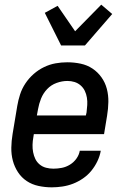

<svg xmlns="http://www.w3.org/2000/svg" viewBox="-20 -795 540 823"><path d="M202 8Q173 8 145 2Q117 -4 94.5 -19Q72 -34 57 -57Q42 -80 35 -106.5Q28 -133 28.5 -162Q29 -191 34 -221L54 -341Q58 -365 66 -390Q74 -415 89 -437.5Q104 -460 124.5 -478Q145 -496 169 -507.5Q193 -519 218 -523.5Q243 -528 268 -528Q298 -528 326 -522Q354 -516 376.5 -501Q399 -486 415 -463.5Q431 -441 438 -414Q445 -387 444.5 -358Q444 -329 439 -299L426 -220H125L123 -207Q120 -191 119.5 -174.5Q119 -158 122 -142.5Q125 -127 131.5 -113.5Q138 -100 150 -90Q162 -80 177.5 -76Q193 -72 209 -72Q227 -72 245 -75.5Q263 -79 279.5 -89Q296 -99 307.5 -115Q319 -131 322 -149H412Q408 -126 397.5 -104Q387 -82 371.5 -63Q356 -44 335.5 -30Q315 -16 293 -7.5Q271 1 247.5 4.5Q224 8 202 8ZM348 -300 351 -313Q353 -329 354 -345Q355 -361 352.5 -376.5Q350 -392 343.5 -405.5Q337 -419 325.5 -429Q314 -439 299.5 -443.5Q285 -448 269 -448Q246 -448 222.5 -439.5Q199 -431 182 -413Q165 -395 156 -372.5Q147 -350 143 -327L138 -300ZM242 -600 172 -740 227 -770 302 -661 414 -775 461 -735 344 -600Z"/></svg>

Font: Iosevka Medium Oblique
Style: Regular
Weight: 500
Italic angle: -9°
Monospace: yes
Designer: Belleve Invis
Foundry: Belleve Invis
Version: Version 32.5.0; ttfautohint (v1.8.4)